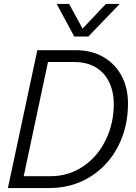

<svg xmlns="http://www.w3.org/2000/svg" viewBox="-20 -952 690 972"><path d="M169 -698H362Q444 -698 504 -663Q564 -628 596 -567Q628 -506 628 -428Q628 -308 577.5 -210.5Q527 -113 436 -56.5Q345 0 228 0H20ZM235 -60Q328 -60 401.5 -110Q475 -160 515.5 -244Q556 -328 556 -424Q556 -488 532.5 -536.5Q509 -585 464 -611.5Q419 -638 356 -638H223L100 -60ZM330 -932 398 -807 516 -932H586L427 -767H356L267 -932Z"/></svg>

Font: Azeret Mono Light
Style: Italic
Weight: 300
Italic angle: -12°
Designer: Martin Vácha
Foundry: Displaay
Version: Version 1.000; Glyphs 3.0.3, build 3074